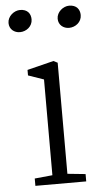

<svg xmlns="http://www.w3.org/2000/svg" viewBox="-56 -830 450 865"><g transform="rotate(-5 169.5 -397.5)"><path d="M281.7 -695.8C310.5 -695.8 338.9 -716.8 338.9 -749C338.9 -774.4 323.7 -795.4 290.5 -795.4C263.2 -795.4 233.9 -771.5 233.9 -741.2C233.9 -712.4 256.8 -695.8 281.7 -695.8ZM59.6 -695.8C88.4 -695.8 116.7 -716.8 116.7 -749C116.7 -774.4 102.1 -795.4 68.4 -795.4C41 -795.4 11.7 -771.5 11.7 -741.2C11.7 -712.4 34.7 -695.8 59.6 -695.8ZM68.4 0H298.3V-33.2L216.8 -41.5V-543.9L198.2 -553.2L78.6 -523.4V-498.5L148.9 -474.1V-41L68.4 -33.2Z"/></g></svg>

Font: Merriweather
Style: Light
Weight: 250
Designer: Eben Sorkin ( eben@eyebytes.com )
Foundry: Sorkin Type Co.
Version: Version 1.003